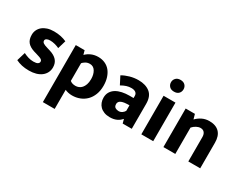

<svg xmlns="http://www.w3.org/2000/svg" viewBox="-105 -1280 2596 2070"><g transform="rotate(30 1193.0 -245.0)"><path d="M354 -357Q327 -370 297 -377.5Q267 -385 239 -385Q213 -385 197 -376Q181 -367 181 -351Q181 -334 196.5 -322.5Q212 -311 258 -298L288 -289Q348 -271 379 -236.5Q410 -202 410 -148Q410 -112 395 -82.5Q380 -53 352.5 -32Q325 -11 286.5 0Q248 11 201 11Q150 11 110.5 2Q71 -7 37 -24L69 -131Q98 -116 129.5 -106.5Q161 -97 194 -97Q232 -97 247.5 -108Q263 -119 263 -134Q263 -143 259.5 -149.5Q256 -156 247 -162Q238 -168 221.5 -173.5Q205 -179 179 -187L148 -196Q89 -215 62 -248.5Q35 -282 35 -339Q35 -372 48 -399.5Q61 -427 85.5 -447.5Q110 -468 145.5 -479.5Q181 -491 227 -491Q273 -491 312.5 -482.5Q352 -474 384 -459Z M737 11Q712 11 688 5.5Q664 0 649 -8V230H502V-480H612L626 -429Q655 -458 693.5 -474.5Q732 -491 778 -491Q824 -491 862 -474Q900 -457 926 -425.5Q952 -394 966.5 -349Q981 -304 981 -249Q981 -187 962 -138.5Q943 -90 910 -57Q877 -24 832.5 -6.5Q788 11 737 11ZM736 -381Q706 -381 683 -367Q660 -353 649 -339V-119Q674 -97 718 -97Q738 -97 758 -105Q778 -113 793.5 -130.5Q809 -148 819 -176Q829 -204 829 -245Q829 -302 805 -341.5Q781 -381 736 -381Z M1081 -438Q1122 -462 1173.5 -476.5Q1225 -491 1279 -491Q1368 -491 1422 -448Q1476 -405 1476 -311V0H1363L1350 -48H1346Q1326 -22 1290.5 -5.5Q1255 11 1207 11Q1166 11 1135.5 -1Q1105 -13 1085 -33Q1065 -53 1054.5 -80.5Q1044 -108 1044 -139Q1044 -181 1062.5 -211Q1081 -241 1112.5 -260Q1144 -279 1186.5 -288Q1229 -297 1277 -297H1327V-323Q1327 -350 1308 -364.5Q1289 -379 1254 -379Q1224 -379 1195 -370Q1166 -361 1131 -341ZM1328 -207 1295 -206Q1267 -205 1248 -200Q1229 -195 1217.5 -187.5Q1206 -180 1201 -169.5Q1196 -159 1196 -148Q1196 -117 1214.5 -105.5Q1233 -94 1257 -94Q1281 -94 1300.5 -108Q1320 -122 1328 -139Z M1595 0V-480H1743V0ZM1669 -574Q1631 -574 1611 -595.5Q1591 -617 1591 -647Q1591 -677 1611.5 -698.5Q1632 -720 1669 -720Q1706 -720 1726.5 -699Q1747 -678 1747 -647Q1747 -616 1727 -595Q1707 -574 1669 -574Z M2018 0H1870V-480H1985L2002 -420Q2034 -453 2074 -472Q2114 -491 2161 -491Q2242 -491 2285 -447Q2328 -403 2328 -318V0H2180V-303Q2180 -338 2163.5 -358.5Q2147 -379 2115 -379Q2091 -379 2064.5 -365Q2038 -351 2018 -328Z"/></g></svg>

Font: Mukta Malar ExtraBold
Style: Regular
Weight: 800
Designer: Aadarsh Rajan, Girish Dalvi, Yashodeep Gholap
Foundry: Ek Type
Version: Version 2.538;PS 1.000;hotconv 16.6.51;makeotf.lib2.5.65220;